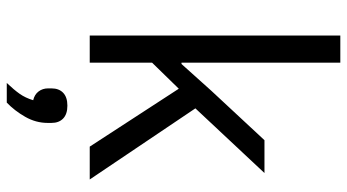

<svg xmlns="http://www.w3.org/2000/svg" viewBox="-249 -531 1025 567"><g transform="rotate(90 263.5 -247.5)"><path d="M85 0V-740H165V-363V-271H169L248 -359L394 -516H491L300 -312L510 0H413L242 -263L165 -184V0ZM292 66Q317 66 330 78.5Q343 91 343 113V124Q343 159 325 190.5Q307 222 283 245H225Q245 224 257 207Q269 190 276 167Q259 163 250 151Q241 139 241 123V113Q241 91 254 78.5Q267 66 292 66Z"/></g></svg>

Font: IBM Plex Sans
Style: Regular
Weight: 400
Designer: Mike Abbink, Paul van der Laan, Pieter van Rosmalen
Foundry: Bold Monday
Version: Version 3.201